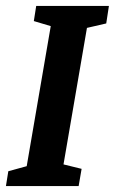

<svg xmlns="http://www.w3.org/2000/svg" viewBox="-27 -627 387 647"><path d="M266 -533 187 -73 248 -58 238 0H-7L1 -50L63 -67L144 -539L87 -556L95 -607H340L331 -548Z"/></svg>

Font: Grenze SemiBold
Style: Italic
Weight: 600
Italic angle: -10°
Designer: Renata Polastri
Foundry: Omnibus-Type
Version: Version 1.002; ttfautohint (v1.8)